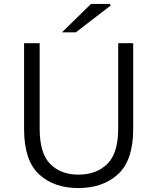

<svg xmlns="http://www.w3.org/2000/svg" viewBox="-20 -940 797 973"><path d="M102 -287V-721H181V-288Q181 -163 234.5 -109Q288 -55 377 -55Q468 -55 523.5 -109Q579 -163 579 -288V-721H655V-287Q655 -128 578.5 -57.5Q502 13 377 13Q253 13 177.5 -57Q102 -127 102 -287ZM441 -920H537L541 -912L364 -776H294Z"/></svg>

Font: Nebula Sans Book
Style: Regular
Weight: 400
Designer: Paul D. Hunt for Adobe (as Source Sans)
Foundry: Nebula Entertainment & Broadcasting LLC
Version: Version 1.010